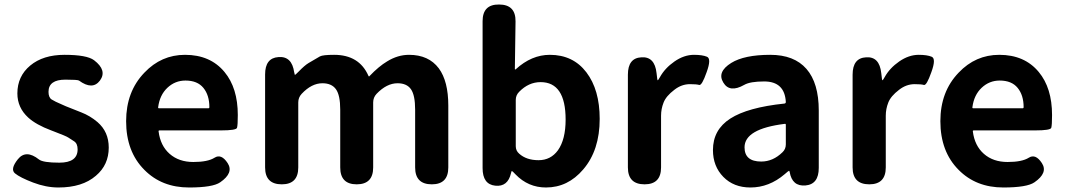

<svg xmlns="http://www.w3.org/2000/svg" viewBox="-20 -817 4725 851"><path d="M239 14Q184 14 126.5 -8Q69 -30 46.5 -48.5Q24 -67 59 -111Q95 -156 153 -110Q171 -96 243 -96Q324 -96 324 -155Q324 -181 308 -191Q292 -201 282.5 -207.5Q273 -214 220 -234L207 -239Q140 -264 105 -296Q57 -340 57 -403Q57 -479 114 -526.5Q171 -574 266 -574Q365 -574 397 -550Q456 -505 423 -460Q390 -416 330 -460Q324 -464 270 -464Q195 -464 195 -410Q195 -385 209 -376Q223 -367 254 -354L272 -346Q306 -332 340 -319Q379 -304 412 -276Q462 -233 462 -163Q462 -86 405 -38Q345 14 239 14Z M818 14Q697 14 620 -64Q539 -145 539 -280Q539 -411 620 -495Q695 -574 800 -574Q912 -574 975 -498Q1034 -427 1034 -307Q1034 -262 1030.5 -250.5Q1027 -239 959 -239H687Q682 -239 683 -234Q691 -171 732 -135Q773 -99 837 -99Q901 -99 931 -118Q961 -137 989 -94Q1017 -51 956 -9Q923 14 818 14ZM681 -342Q680 -337 685 -337H903Q908 -337 908 -342Q908 -395 881.5 -427.5Q855 -460 802 -460Q756 -460 722 -428Q688 -396 681 -342Z M1229 0Q1155 0 1155 -75V-487Q1155 -560 1214 -564Q1274 -569 1284 -496L1285 -493Q1286 -485 1287.5 -485Q1289 -485 1304 -500Q1330 -527 1347.5 -537.5Q1365 -548 1398 -567Q1411 -574 1461 -574Q1572 -574 1613 -481Q1615 -476 1618 -480Q1659 -523 1696 -545Q1743 -574 1793 -574Q1880 -574 1925 -514Q1967 -457 1967 -349V-75Q1967 0 1894 0Q1820 0 1820 -75V-331Q1820 -395 1801.5 -421.5Q1783 -448 1742 -448Q1694 -448 1649 -401Q1634 -385 1634 -363V-75Q1634 0 1561 0Q1488 0 1488 -75V-331Q1488 -395 1469 -421.5Q1450 -448 1409 -448Q1361 -448 1317 -401Q1302 -385 1302 -363V-75Q1302 0 1229 0Z M2400 14Q2321 14 2265 -44Q2251 -59 2249 -59Q2247 -59 2245 -50Q2231 12 2175 6Q2119 0 2119 -72V-723Q2119 -798 2192 -797Q2266 -797 2265 -722L2262 -512Q2262 -507 2266 -510Q2336 -574 2417 -574Q2520 -574 2579 -496.5Q2638 -419 2638 -290Q2638 -151 2565 -66Q2497 14 2400 14ZM2453 -151Q2487 -199 2487 -287Q2487 -453 2376 -453Q2323 -453 2281 -410Q2266 -395 2266 -374V-169Q2266 -149 2281 -136Q2313 -107 2367 -107Q2421 -107 2453 -151Z M2837 0Q2763 0 2763 -75V-486Q2763 -560 2823 -563Q2882 -567 2890 -493L2893 -468Q2894 -461 2895.5 -461Q2897 -461 2905 -475Q2927 -515 2969.5 -544.5Q3012 -574 3056 -574Q3093 -574 3113.5 -565.5Q3134 -557 3112 -497Q3091 -437 3079 -440.5Q3067 -444 3038 -444Q3001 -444 2969 -419Q2932 -391 2921 -362Q2910 -334 2910 -304V-75Q2910 0 2837 0Z M3306 14Q3232 14 3186 -33Q3140 -80 3140 -152Q3140 -242 3217 -291.5Q3294 -341 3457 -358Q3463 -359 3463 -365Q3458 -456 3367 -456Q3305 -456 3279 -441Q3214 -404 3186 -451Q3157 -498 3221 -538Q3279 -574 3394 -574Q3500 -574 3554.5 -511.5Q3609 -449 3609 -327V-73Q3609 0 3550 5Q3491 10 3480 -55Q3479 -60 3477 -60Q3475 -60 3458 -45Q3389 14 3306 14ZM3354 -101Q3406 -101 3448 -142Q3463 -156 3463 -177V-264Q3463 -269 3458 -268Q3280 -246 3280 -164Q3280 -101 3354 -101Z M3833 0Q3759 0 3759 -75V-486Q3759 -560 3819 -563Q3878 -567 3886 -493L3889 -468Q3890 -461 3891.5 -461Q3893 -461 3901 -475Q3923 -515 3965.5 -544.5Q4008 -574 4052 -574Q4089 -574 4109.5 -565.5Q4130 -557 4108 -497Q4087 -437 4075 -440.5Q4063 -444 4034 -444Q3997 -444 3965 -419Q3928 -391 3917 -362Q3906 -334 3906 -304V-75Q3906 0 3833 0Z M4427 14Q4306 14 4229 -64Q4148 -145 4148 -280Q4148 -411 4229 -495Q4304 -574 4409 -574Q4521 -574 4584 -498Q4643 -427 4643 -307Q4643 -262 4639.5 -250.5Q4636 -239 4568 -239H4296Q4291 -239 4292 -234Q4300 -171 4341 -135Q4382 -99 4446 -99Q4510 -99 4540 -118Q4570 -137 4598 -94Q4626 -51 4565 -9Q4532 14 4427 14ZM4290 -342Q4289 -337 4294 -337H4512Q4517 -337 4517 -342Q4517 -395 4490.5 -427.5Q4464 -460 4411 -460Q4365 -460 4331 -428Q4297 -396 4290 -342Z"/></svg>

Font: Resource Han Rounded KR
Style: Bold
Weight: 700
Designer: Cyano Hao (round all glyphs); Ryoko NISHIZUKA 西塚涼子 (kana, bopomofo & ideographs); Paul D. Hunt (Latin, Greek & Cyrillic)
Foundry: Cyano Hao
Version: 0.990